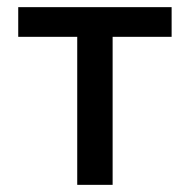

<svg xmlns="http://www.w3.org/2000/svg" viewBox="-20 -517 531 537"><path d="M196 0V-414H31V-497H460V-414H295V0Z"/></svg>

Font: Wix Madefor Text Medium
Style: Regular
Weight: 500
Designer: Dalton Maag Ltd
Foundry: Dalton Maag Ltd
Version: Version 3.100